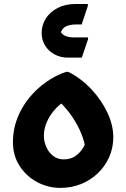

<svg xmlns="http://www.w3.org/2000/svg" viewBox="-20 -914 621 945"><path d="M43.6 -214.8Q43.6 -276.3 65.1 -331.7Q86.6 -387 123.5 -432.2Q160.4 -477.4 207.6 -510.5Q254.8 -543.5 305.5 -560.4H316.3Q379.7 -528.1 429.7 -474.7Q479.7 -421.2 508.7 -359.5Q537.6 -297.7 537.6 -239.4Q537.6 -185.7 517.2 -140.3Q496.7 -94.8 461 -60.8Q425.3 -26.8 378.3 -8Q331.2 10.8 277.6 10.8Q216 10.8 162.5 -17.9Q109 -46.6 76.3 -97.6Q43.6 -148.7 43.6 -214.8ZM196 -244.8Q196 -217.6 207.6 -191.2Q219.1 -164.7 241.1 -147.1Q263 -129.5 293.6 -129.5Q328.7 -129.5 352.6 -146.9Q376.6 -164.3 390.9 -189.7Q405.2 -215 410.3 -238.6L401.4 -155.3Q402 -195 387.6 -236.4Q373.2 -277.8 350.6 -315.3Q328.1 -352.9 301.8 -383Q275.5 -413.2 251.6 -431L314.4 -428.9Q290.7 -413.6 269.4 -394.4Q248.1 -375.3 231.7 -351.5Q215.3 -327.8 205.7 -301Q196 -274.3 196 -244.8ZM185 -751.6Q185 -790.6 205.5 -822.9Q225.9 -855.1 263.6 -874.8Q301.3 -894.4 352.9 -894.4H412.5V-885L382 -793.6H353.8Q323.1 -793.6 302.8 -783.1Q282.5 -772.5 273.6 -738.6L270.7 -771.6Q280.8 -746.7 299.2 -738.3Q317.6 -729.8 341.9 -729.8H413.3V-720.7L382.7 -630.4H314.7Q276.8 -630.4 247.2 -647Q217.6 -663.5 201.3 -690.9Q185 -718.2 185 -751.6Z"/></svg>

Font: Kufam
Style: Regular
Weight: 400
Designer: Wael Morcos, Artur Schmal
Foundry: Original Type
Version: Version 1.301; ttfautohint (v1.8.3)